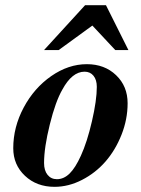

<svg xmlns="http://www.w3.org/2000/svg" viewBox="-20 -703 540 736"><path d="M313 -457Q380.9 -457 425 -414.8Q469.2 -372.6 469.2 -307.1Q469.2 -245.6 445.8 -186.5Q422.4 -127.4 384.3 -83.7Q346.2 -40 294.4 -13.4Q242.7 13.2 189 13.2Q120.6 13.2 75.7 -29.1Q30.8 -71.3 30.8 -134.8Q30.8 -215.8 70.8 -290.8Q110.8 -365.7 176.5 -411.4Q242.2 -457 313 -457ZM304.2 -428.2Q256.3 -428.2 219.2 -359.9Q192.9 -314.5 170.9 -225.8Q148.9 -137.2 148.9 -78.1Q148.9 -49.3 162.4 -32.7Q175.8 -16.1 198.2 -16.1Q224.6 -16.1 246.8 -37.8Q269 -59.6 290 -106Q314 -158.2 332.5 -238.5Q351.1 -318.8 351.1 -370.1Q351.1 -397 338.4 -412.6Q325.7 -428.2 304.2 -428.2ZM421.9 -511.2 334 -605 205.1 -511.2H148.9L306.2 -683.1H386.2L472.2 -511.2Z"/></svg>

Font: Accordance
Style: Bold-Italic
Weight: 700
Italic angle: -11°
Version: Version 1.2 (build January 31, 2020) Miklal Software Solutio